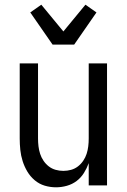

<svg xmlns="http://www.w3.org/2000/svg" viewBox="-20 -790 540 818"><path d="M219 8Q194 8 170.5 1Q147 -6 128 -22Q109 -38 96.5 -59Q84 -80 76.5 -103.5Q69 -127 66.5 -151.5Q64 -176 64 -200V-520H142V-200Q142 -183 144 -166.5Q146 -150 151 -134.5Q156 -119 165.5 -105Q175 -91 188 -81Q201 -71 217 -66.5Q233 -62 250 -62Q267 -62 283 -66.5Q299 -71 312 -81Q325 -91 334.5 -105Q344 -119 349 -134.5Q354 -150 356 -166.5Q358 -183 358 -200V-520H436V0H358V-95Q350 -73 337.5 -53Q325 -33 306.5 -19Q288 -5 265 1.5Q242 8 219 8ZM204 -600 109 -737 156 -770 250 -656 344 -770 391 -737 296 -600Z"/></svg>

Font: Iosevka
Style: Regular
Weight: 400
Monospace: yes
Designer: Belleve Invis
Foundry: Belleve Invis
Version: Version 33.2.3; ttfautohint (v1.8.4)